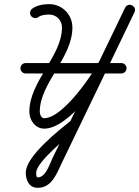

<svg xmlns="http://www.w3.org/2000/svg" viewBox="-20 -592 668 921"><path d="M103 -239.5C103 -239.5 103 -239.5 103 -239.5C256 -239.5 409 -239.5 562 -239.5C575.8 -239.5 587 -250.7 587 -264.5C587 -278.3 575.8 -289.5 562 -289.5C562 -289.5 562 -289.5 562 -289.5C409 -289.5 256 -289.5 103 -289.5C89.2 -289.5 78 -278.3 78 -264.5C78 -250.7 89.2 -239.5 103 -239.5ZM164.7 -510.5C164.7 -510.5 164.7 -510.5 164.7 -510.5C177.2 -520.3 200.8 -522.2 215.9 -522.2C250.8 -522.2 277.3 -494.6 277.3 -460C277.3 -322 120.8 -202.1 120.8 -56.4C120.8 -16 148.4 25 192 25C309 25 462.5 -195.1 508.7 -291C547.4 -371.6 586.2 -452.3 624.9 -533C632.1 -548 624.5 -560.9 613.2 -566.3C602 -571.7 587.1 -569.6 579.9 -554.6C463.6 -313.5 347.3 -72.4 231 168.7C216.8 198.1 199 258.8 161.2 258.9C161.2 258.9 161.2 258.9 161.2 258.9C161.2 258.9 161.2 258.9 161.2 258.9C152.7 258.9 153.7 241.6 153.7 236C153.7 184.6 312.2 57.2 352.7 24.4C363.5 15.7 365.1 0 356.4 -10.7C347.7 -21.5 332 -23.1 321.3 -14.4C263 32.7 103.7 156.9 103.7 236C103.7 272.5 118.9 308.9 161.2 308.9C161.2 308.9 161.2 308.9 161.2 308.9C161.3 308.9 161.3 308.9 161.3 308.9C228.8 308.7 251.8 240.8 276.1 190.4C392.4 -50.7 508.6 -291.8 624.9 -532.9C632.2 -547.9 624.5 -560.8 613.2 -566.3C602 -571.7 587.1 -569.6 579.9 -554.6C541.1 -474 502.3 -393.3 463.6 -312.6C427.7 -238 282 -25 192 -25C177.4 -25 170.8 -44.5 170.8 -56.4C170.8 -194 327.3 -314 327.3 -460C327.3 -522 278.3 -572.2 215.9 -572.2C188.7 -572.2 155.8 -567.1 133.8 -549.7C122.9 -541.2 121.1 -525.5 129.6 -514.6C138.2 -503.8 153.9 -501.9 164.7 -510.5Z"/></svg>

Font: FRB American Cursive Guidelines Semibold
Style: Italic
Weight: 600
Italic angle: -25°
Version: Version 2.0;Modular Font Editor K font №1